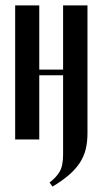

<svg xmlns="http://www.w3.org/2000/svg" viewBox="-20 -515 374 709"><path d="M125 -495V-258H213V-495H303V-22Q303 11 296 38Q289 65 273.5 88Q258 111 233.5 132Q209 153 174 174L163 159Q188 140 200.5 118.5Q213 97 213 55V-237H125V0H36V-495Z"/></svg>

Font: Moniqa Narrow Heading
Style: Bold
Weight: 700
Width: 4
Designer: Rajesh Rajput
Foundry: Rajesh Rajput
Version: Version 1.000